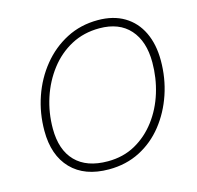

<svg xmlns="http://www.w3.org/2000/svg" viewBox="-106 -831 975 949"><g transform="rotate(-15 382.0 -356.5)"><path d="M338 7Q214 7 146 -63.5Q78 -134 78 -259Q78 -350 106.5 -432.5Q135 -515 188 -580Q241 -645 313.5 -682.5Q386 -720 474 -720Q553 -720 609 -686.5Q665 -653 694.5 -591.5Q724 -530 724 -447Q724 -357 696.5 -275.5Q669 -194 618.5 -130Q568 -66 497 -29.5Q426 7 338 7ZM343 -33Q422 -33 484 -67.5Q546 -102 590.5 -161Q635 -220 658 -294.5Q681 -369 681 -449Q681 -557 626.5 -618Q572 -679 471 -679Q391 -679 326.5 -644.5Q262 -610 216 -550Q170 -490 145.5 -415Q121 -340 121 -259Q121 -150 178 -91.5Q235 -33 343 -33Z"/></g></svg>

Font: Livvic ExtraLight
Style: Italic
Weight: 275
Italic angle: -10°
Designer: Jacques Le Bailly, Baron von Fonthausen
Version: Version 1.001; ttfautohint (v1.8.2)